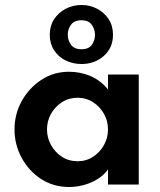

<svg xmlns="http://www.w3.org/2000/svg" viewBox="-20 -738 638 768"><path d="M256 10Q194 10 144.5 -22Q95 -54 66.5 -107Q38 -160 38 -220Q38 -281 66.5 -333Q95 -385 144.5 -418Q194 -451 256 -451Q302 -451 342.5 -433.5Q383 -416 412 -380V-440H535V0H412V-60Q395 -37 370 -21.5Q345 -6 315.5 2Q286 10 256 10ZM290 -93Q325 -93 352.5 -111Q380 -129 396 -158Q412 -187 412 -220Q412 -254 396 -282.5Q380 -311 352.5 -329Q325 -347 290 -347Q255 -347 227.5 -329Q200 -311 184 -282.5Q168 -254 168 -220Q168 -187 184 -158Q200 -129 227.5 -111Q255 -93 290 -93ZM306 -482Q271 -482 242 -496.5Q213 -511 196 -537.5Q179 -564 179 -599Q179 -634 196 -660.5Q213 -687 242 -702.5Q271 -718 306 -718Q340 -718 368.5 -703Q397 -688 414.5 -661.5Q432 -635 432 -599Q432 -547 395.5 -514.5Q359 -482 306 -482ZM306 -541Q335 -541 347.5 -559Q360 -577 360 -599Q360 -621 347 -639Q334 -657 306 -657Q277 -657 264 -639Q251 -621 251 -599Q251 -577 264 -559Q277 -541 306 -541Z"/></svg>

Font: Teachers SemiBold
Style: Regular
Weight: 600
Version: Version 1.001